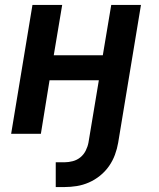

<svg xmlns="http://www.w3.org/2000/svg" viewBox="-20 -540 640 775"><path d="M205 215V115H241Q257 115 274 110.5Q291 106 304.5 95Q318 84 326 68Q334 52 337 36L379 -216H180L145 0H25L111 -520H231L197 -317H395L429 -520H549L457 36Q453 60 444 84.5Q435 109 420 130.5Q405 152 384 169Q363 186 339 196.5Q315 207 290 211Q265 215 241 215Z"/></svg>

Font: Iosevka SS04 Extended Oblique
Style: Bold
Weight: 700
Width: 7
Italic angle: -9°
Monospace: yes
Designer: Belleve Invis
Foundry: Belleve Invis
Version: Version 19.0.0; ttfautohint (v1.8.4)